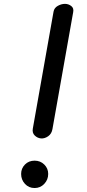

<svg xmlns="http://www.w3.org/2000/svg" viewBox="-20 -948 440 968"><path d="M187.5 -250Q169 -251.5 155.2 -264.8Q141.5 -278 145.5 -300L250 -889.5Q253.5 -908.5 271.5 -918.5Q289.5 -928.5 307.5 -928.5Q325 -928.5 339 -917.8Q353 -907 349 -887L244.5 -297.5Q240.5 -273.5 223 -261.2Q205.5 -249 187.5 -250ZM154.5 0Q125 0 105.8 -21Q86.5 -42 86.5 -71Q86.5 -99 105.8 -118.5Q125 -138 154.5 -138Q183.5 -138 203.2 -118.5Q223 -99 223 -71Q223 -42 203.2 -21Q183.5 0 154.5 0Z"/></svg>

Font: Edu AU VIC WA NT Pre Medium
Style: Regular
Weight: 500
Designer: Tina and Corey Anderson, Eben Sorkin, Mirko Velimirovic
Foundry: Google for Education
Version: Version 1.001